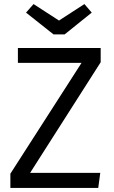

<svg xmlns="http://www.w3.org/2000/svg" viewBox="-20 -924 561 944"><path d="M395 -904 431 -862 298 -755H243L108 -862L145 -904L270 -823ZM475 -688V-618L128 -74H473L463 0H31V-70L381 -615H68V-688Z"/></svg>

Font: FiraGO Book
Style: Regular
Weight: 350
Designer: bBox Type
Foundry: bBox Type GmbH
Version: Version 1.001;PS 001.001;hotconv 1.0.88;makeotf.lib2.5.64775